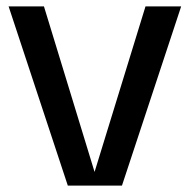

<svg xmlns="http://www.w3.org/2000/svg" viewBox="-20 -583 596 603"><path d="M437 -563H549L363 0H193L7 -563H118L277 -43Z"/></svg>

Font: Darker Grotesque
Style: Bold
Weight: 700
Designer: Gabriel Lam
Foundry: TypeRant
Version: Version 1.000;gftools[0.9.28]